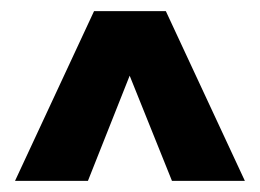

<svg xmlns="http://www.w3.org/2000/svg" viewBox="-20 -769 467 345"><path d="M7 -444 149 -749H278L420 -444H289L213 -633L138 -444Z"/></svg>

Font: Saira Thin ExtraBold
Style: Regular
Weight: 800
Version: Version 1.101